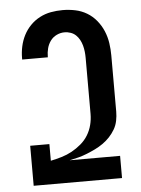

<svg xmlns="http://www.w3.org/2000/svg" viewBox="-53 -785 606 827"><g transform="rotate(-5 250.0 -371.5)"><path d="M59 0V-173H142V-101Q166 -106 189.5 -113Q213 -120 234 -131.5Q255 -143 274 -159Q293 -175 305.5 -195.5Q318 -216 324 -239.5Q330 -263 330 -287V-530Q330 -543 328.5 -556.5Q327 -570 323.5 -583Q320 -596 313.5 -608Q307 -620 297.5 -629Q288 -638 275 -642.5Q262 -647 249 -647Q231 -647 214.5 -639Q198 -631 187.5 -616.5Q177 -602 172.5 -584.5Q168 -567 168 -549V-546H57V-552Q57 -578 62.5 -603Q68 -628 79.5 -650.5Q91 -673 109 -691.5Q127 -710 150 -722Q173 -734 198 -738.5Q223 -743 249 -743Q276 -743 303 -737.5Q330 -732 353.5 -718Q377 -704 394.5 -682.5Q412 -661 422.5 -636Q433 -611 437 -584Q441 -557 441 -530V-287Q441 -268 437 -248Q433 -228 423 -211Q413 -194 399.5 -179.5Q386 -165 369.5 -153.5Q353 -142 335.5 -133.5Q318 -125 299.5 -117.5Q281 -110 262 -105Q243 -100 223 -96H441V0Z"/></g></svg>

Font: Iosevka Term Curly
Style: Bold
Weight: 700
Designer: Belleve Invis
Foundry: Belleve Invis
Version: Version 32.3.0